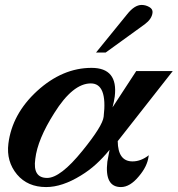

<svg xmlns="http://www.w3.org/2000/svg" viewBox="-20 -742 720 778"><path d="M598 -690Q595 -665 567 -644L408 -529H369L495 -684Q525 -722 554 -722Q570 -722 585 -713.5Q600 -705 598 -690ZM680 -454 457 -170Q458 -88 517 -88Q551 -88 583 -113L582 -108Q577 -68 543 -28Q507 16 470 16Q403 16 415 -87Q418 -103 424 -135Q398 -103 369.5 -77Q341 -51 308 -31Q232 16 167 16Q92 16 49 -35Q5 -88 14 -160Q29 -280 130 -373Q233 -467 351 -467Q459 -467 445 -351Q442 -330 436 -307L532 -454ZM400 -269Q416 -404 348 -404Q275 -404 200 -284Q132 -177 123 -98Q112 -21 171 -21Q225 -21 314 -131Q396 -232 400 -269Z"/></svg>

Font: DG Didot
Style: Bold Italic
Weight: 700
Designer: David Gatwood, Takis Katsoulidis, and George D. Matthiopoulos
Foundry: David Gatwood
Version: Version 1.0